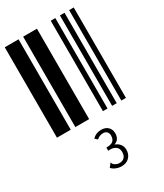

<svg xmlns="http://www.w3.org/2000/svg" viewBox="-223 -676 927 1085"><g transform="rotate(-30 240.0 -133.5)"><path d="M0 0V-590H90V0ZM120 0V-590H210V0ZM300 0V-590H330V0ZM360 0V-590H390V0ZM420 0V-590H450V0ZM236 323Q218 323 201 316Q185 310 173 297L190 276L192 273L194 275Q195 279 196 282Q197 284 201 288Q208 294 216 297Q224 301 235 301Q257 301 268 288Q279 276 279 254Q279 231 265 220Q251 208 226 208Q222 208 214 209V188Q247 188 259 176Q271 164 271 142Q271 127 262 117Q253 108 238 108Q214 108 196 125L180 110Q203 86 238 86Q266 86 282 102Q298 117 298 144Q298 162 289 177Q279 191 262 196Q282 203 294 218Q306 233 306 255Q306 274 298 289Q289 305 274 314Q258 323 236 323Z"/></g></svg>

Font: Libre Barcode 39 Extended Text
Style: Regular
Weight: 400
Version: Version 1.005; ttfautohint (v1.8.3)